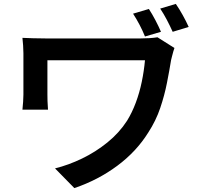

<svg xmlns="http://www.w3.org/2000/svg" viewBox="-20 -885 1040 984"><path d="M743 -839Q760 -813 776.5 -781.5Q793 -750 805 -722L723 -698Q711 -728 695.5 -757.5Q680 -787 662 -815ZM881 -865Q899 -839 916.5 -807.5Q934 -776 947 -747L865 -722Q851 -753 835 -783.5Q819 -814 801 -841ZM874 -639Q872 -633 868 -620.5Q864 -608 861.5 -596Q859 -584 857 -578Q848 -523 835.5 -459.5Q823 -396 801 -331Q779 -266 740 -206Q679 -108 580.5 -35Q482 38 361 79L262 -22Q331 -39 400.5 -72.5Q470 -106 530.5 -155Q591 -204 631 -266Q657 -308 676 -359Q695 -410 706.5 -465.5Q718 -521 723 -576Q710 -576 680.5 -576Q651 -576 610 -576Q569 -576 523 -576Q477 -576 430.5 -576Q384 -576 342.5 -576Q301 -576 269.5 -576Q238 -576 223 -576Q223 -567 223 -550Q223 -533 223 -512Q223 -491 223 -469.5Q223 -448 223 -430Q223 -412 223 -400Q223 -389 223.5 -367Q224 -345 226 -323H95Q97 -345 98.5 -363.5Q100 -382 100 -400Q100 -414 100 -442Q100 -470 100 -503Q100 -536 100 -565.5Q100 -595 100 -612Q100 -631 98.5 -651.5Q97 -672 95 -691Q119 -690 149 -689Q179 -688 213 -688Q221 -688 248.5 -688Q276 -688 315 -688Q354 -688 400.5 -688Q447 -688 493.5 -688Q540 -688 582.5 -688Q625 -688 656 -688Q687 -688 701 -688Q724 -688 746.5 -689.5Q769 -691 787 -694Z"/></svg>

Font: Noto Sans HK SemiBold
Style: Regular
Weight: 600
Version: Version 2.004-H2;hotconv 1.0.118;makeotfexe 2.5.65603